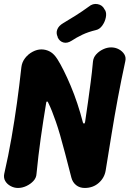

<svg xmlns="http://www.w3.org/2000/svg" viewBox="-39 -922 643 952"><path d="M381 10Q356 10 338.5 -4Q321 -18 315 -41Q297 -111 283.5 -162.5Q270 -214 259 -252Q248 -290 238 -318.5Q228 -347 219 -370Q210 -393 199 -415Q198 -419 194 -418.5Q190 -418 190 -412Q175 -322 163 -237Q151 -152 142 -60Q141 -40 126.5 -24.5Q112 -9 91.5 0.5Q71 10 50 10Q31 10 13.5 0.5Q-4 -9 -13 -24.5Q-22 -40 -18 -60Q3 -152 18 -238.5Q33 -325 45 -411Q57 -497 67 -589Q70 -614 85.5 -634Q101 -654 123 -665.5Q145 -677 166 -677Q189 -677 209 -666Q229 -655 246 -628Q260 -606 277 -572Q294 -538 311.5 -496.5Q329 -455 344.5 -408.5Q360 -362 372 -315Q374 -309 378 -309.5Q382 -310 383 -318Q391 -370 397.5 -417.5Q404 -465 410.5 -513.5Q417 -562 422 -617Q424 -637 438 -652.5Q452 -668 472 -677.5Q492 -687 512 -687Q533 -687 550.5 -677.5Q568 -668 577.5 -652.5Q587 -637 582 -617Q562 -525 545.5 -436.5Q529 -348 514.5 -258.5Q500 -169 485 -77Q479 -40 450.5 -15Q422 10 381 10ZM316 -720Q294 -706 275 -711.5Q256 -717 247 -737V-739Q238 -758 245 -776Q252 -794 274 -807Q306 -826 337 -845.5Q368 -865 401 -889Q421 -906 445 -901.5Q469 -897 479 -876L483 -870Q490 -856 485.5 -834.5Q481 -813 468 -795Q455 -777 437 -773Q399 -764 369.5 -750Q340 -736 316 -720Z"/></svg>

Font: Winky Sans SemiBold
Style: Italic
Weight: 600
Italic angle: -8.97852°
Designer: Simon Atzbach
Foundry: typofactur
Version: Version 1.205